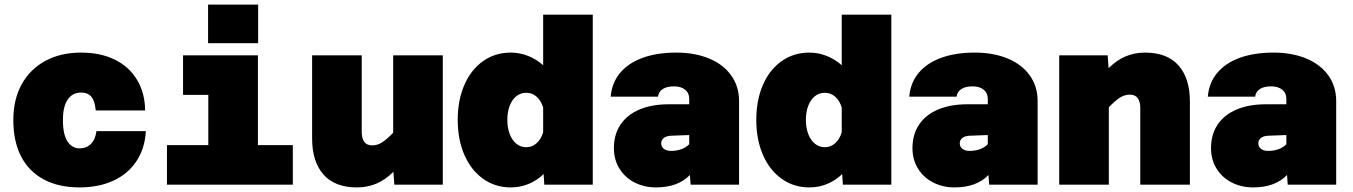

<svg xmlns="http://www.w3.org/2000/svg" viewBox="-20 -804 5890 836"><path d="M38 -281Q38 -371 74.5 -437Q111 -503 177.5 -539Q244 -575 333 -575Q418 -575 480.5 -544Q543 -513 577 -456Q611 -399 612 -323H397Q393 -365 377.5 -383Q362 -401 333 -401Q296 -401 275 -371Q254 -341 254 -281Q254 -218 274 -188Q294 -158 326 -158Q356 -158 375.5 -177Q395 -196 400 -233H615Q611 -159 575 -103.5Q539 -48 475 -18Q411 12 326 12Q235 12 170 -23Q105 -58 71.5 -123.5Q38 -189 38 -281Z M707 -172H887V-391H777V-563H1103V-172H1255V0H707ZM886 -784H1104V-616H886Z M1601 -171Q1623 -171 1643.5 -184Q1664 -197 1692 -226V-563H1908V0H1697L1693 -56Q1658 -21 1619 -4.5Q1580 12 1534 12Q1438 12 1388.5 -44Q1339 -100 1339 -201V-563H1555V-229Q1555 -202 1566 -186.5Q1577 -171 1601 -171Z M2345 -520V-740H2561V0H2350L2347 -46Q2318 -18 2281.5 -3Q2245 12 2204 12Q2136 12 2083.5 -25.5Q2031 -63 2002 -129.5Q1973 -196 1973 -282Q1973 -368 2002 -434.5Q2031 -501 2083.5 -538Q2136 -575 2204 -575Q2243 -575 2279.5 -560.5Q2316 -546 2345 -520ZM2272 -163Q2297 -163 2316.5 -180.5Q2336 -198 2345 -228V-336Q2336 -366 2316.5 -383Q2297 -400 2272 -400Q2247 -400 2228.5 -385.5Q2210 -371 2199.5 -344Q2189 -317 2189 -282Q2189 -247 2199.5 -220Q2210 -193 2228.5 -178Q2247 -163 2272 -163Z M2984 -42Q2932 12 2836 12Q2785 12 2743 -9.5Q2701 -31 2677 -70Q2653 -109 2653 -159Q2653 -218 2681.5 -261Q2710 -304 2764 -327Q2818 -350 2893 -350H2981V-374Q2981 -399 2963 -413.5Q2945 -428 2915 -428Q2884 -428 2866 -416.5Q2848 -405 2845 -383H2639Q2644 -443 2679.5 -486Q2715 -529 2777.5 -552Q2840 -575 2925 -575Q3005 -575 3067 -549.5Q3129 -524 3163.5 -476Q3198 -428 3198 -364V0H2987ZM2901 -147Q2952 -147 2981 -176V-216L2901 -213Q2881 -212 2870 -203Q2859 -194 2859 -180Q2859 -165 2870.5 -156Q2882 -147 2901 -147Z M3645 -520V-740H3861V0H3650L3647 -46Q3618 -18 3581.5 -3Q3545 12 3504 12Q3436 12 3383.5 -25.5Q3331 -63 3302 -129.5Q3273 -196 3273 -282Q3273 -368 3302 -434.5Q3331 -501 3383.5 -538Q3436 -575 3504 -575Q3543 -575 3579.5 -560.5Q3616 -546 3645 -520ZM3572 -163Q3597 -163 3616.5 -180.5Q3636 -198 3645 -228V-336Q3636 -366 3616.5 -383Q3597 -400 3572 -400Q3547 -400 3528.5 -385.5Q3510 -371 3499.5 -344Q3489 -317 3489 -282Q3489 -247 3499.5 -220Q3510 -193 3528.5 -178Q3547 -163 3572 -163Z M4284 -42Q4232 12 4136 12Q4085 12 4043 -9.5Q4001 -31 3977 -70Q3953 -109 3953 -159Q3953 -218 3981.5 -261Q4010 -304 4064 -327Q4118 -350 4193 -350H4281V-374Q4281 -399 4263 -413.5Q4245 -428 4215 -428Q4184 -428 4166 -416.5Q4148 -405 4145 -383H3939Q3944 -443 3979.5 -486Q4015 -529 4077.5 -552Q4140 -575 4225 -575Q4305 -575 4367 -549.5Q4429 -524 4463.5 -476Q4498 -428 4498 -364V0H4287ZM4201 -147Q4252 -147 4281 -176V-216L4201 -213Q4181 -212 4170 -203Q4159 -194 4159 -180Q4159 -165 4170.5 -156Q4182 -147 4201 -147Z M4899 -392Q4877 -392 4856.5 -379Q4836 -366 4808 -337V0H4592V-563H4803L4807 -507Q4842 -542 4881 -558.5Q4920 -575 4966 -575Q5062 -575 5111.5 -519Q5161 -463 5161 -362V0H4945V-334Q4945 -361 4934 -376.5Q4923 -392 4899 -392Z M5584 -42Q5532 12 5436 12Q5385 12 5343 -9.5Q5301 -31 5277 -70Q5253 -109 5253 -159Q5253 -218 5281.5 -261Q5310 -304 5364 -327Q5418 -350 5493 -350H5581V-374Q5581 -399 5563 -413.5Q5545 -428 5515 -428Q5484 -428 5466 -416.5Q5448 -405 5445 -383H5239Q5244 -443 5279.5 -486Q5315 -529 5377.5 -552Q5440 -575 5525 -575Q5605 -575 5667 -549.5Q5729 -524 5763.5 -476Q5798 -428 5798 -364V0H5587ZM5501 -147Q5552 -147 5581 -176V-216L5501 -213Q5481 -212 5470 -203Q5459 -194 5459 -180Q5459 -165 5470.5 -156Q5482 -147 5501 -147Z"/></svg>

Font: Azeret Mono Black
Style: Regular
Weight: 900
Designer: Martin Vácha
Foundry: Displaay
Version: Version 1.000; Glyphs 3.0.3, build 3074